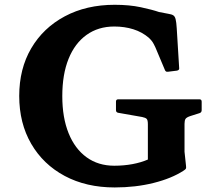

<svg xmlns="http://www.w3.org/2000/svg" viewBox="-20 -782 897 814"><path d="M464.4 -669.6Q396.6 -669.6 346.9 -634Q297.2 -598.4 270.7 -532.6Q244.1 -466.8 244.1 -374.5Q244.1 -283.2 270.9 -217.1Q297.6 -151 347.1 -115.2Q396.6 -79.4 464.4 -79.4Q504.9 -79.4 541.5 -86.2Q578.1 -93 606.9 -105.6V-255.1Q606.9 -272.9 601.8 -278Q596.7 -283.1 583 -285.9L481.2 -303.8Q471.7 -305.4 471.7 -315.4V-351.4Q471.7 -361 481.7 -361H825.4Q835 -361 835 -351V-315Q835 -305 825.6 -302.2L787.6 -290.2Q770.9 -284.7 766.6 -278Q762.3 -271.3 762.3 -257V-138.7L768.5 -80.5Q769.9 -70.5 768.1 -67Q766.3 -63.5 758.3 -58.5Q707.4 -25.4 631.1 -6.4Q554.7 12.7 466.3 12.7Q345.7 12.7 254.5 -36Q163.3 -84.7 112.4 -172.2Q61.5 -259.8 61.5 -375.1Q61.5 -490.4 112.4 -577.2Q163.3 -664 254.7 -712.8Q346.1 -761.7 466.3 -761.7Q528.6 -761.7 577.1 -751.3Q625.6 -740.9 654.4 -731L693.2 -723.6Q707.9 -721.4 714.7 -716.9Q721.6 -712.5 724.6 -700.4Q727.7 -688.3 729.3 -661.9L739.6 -493.6Q741.1 -485 730.6 -482.6L692 -477.8Q682.4 -476.2 678.9 -485.8L639.2 -580.2Q631.7 -596.5 626.6 -604.1Q621.5 -611.7 611.3 -621.6Q582.6 -646.2 545.4 -657.9Q508.2 -669.6 464.4 -669.6Z"/></svg>

Font: Hahmlet
Style: Regular
Weight: 400
Designer: Minjoo Ham & Mark Frömberg
Foundry: hypertype
Version: Version 1.002